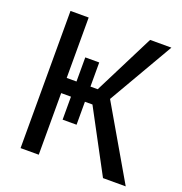

<svg xmlns="http://www.w3.org/2000/svg" viewBox="-128 -823 886 935"><g transform="rotate(20 314.5 -355.5)"><path d="M602.5 -710.9H492.2L334.5 -397.9H296.9V-522.9H224.6V-397.9H173.8V-710.9H79.6V0H173.8V-319.3H224.6V-200.2H296.9V-319.3H335.9L506.8 0H624.5L407.2 -374Z"/></g></svg>

Font: FAU Chimera
Style: Regular
Weight: 400
Version: Version 1.002;hotconv 1.0.117;makeotfexe 2.5.65602